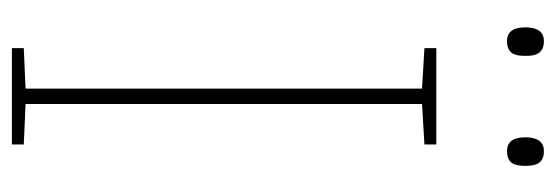

<svg xmlns="http://www.w3.org/2000/svg" viewBox="-326 -609 935 323"><g transform="rotate(90 141.5 -447.5)"><path d="M26 -864C26 -847 31 -833 49 -833C71 -833 74 -847 74 -864C74 -880 71 -895 49 -895C31 -895 26 -880 26 -864ZM211 -864C211 -847 216 -833 234 -833C256 -833 259 -847 259 -864C259 -880 256 -895 234 -895C216 -895 211 -880 211 -864ZM223 0V-20L155 -23V-690L223 -694V-714H61V-694L129 -690V-23L61 -20V0Z"/></g></svg>

Font: Noto Sans Gujarati UI Thin
Style: Regular
Weight: 100
Designer: Jelle Bosma - Monotype Design Team, Universal Thirst
Foundry: Monotype Imaging Inc.
Version: Version 2.106